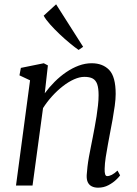

<svg xmlns="http://www.w3.org/2000/svg" viewBox="-20 -858 633 888"><path d="M187 -426.5Q207.5 -454.5 232.8 -479.8Q258 -505 286.2 -524.2Q314.5 -543.5 344.2 -554.5Q374 -565.5 404 -565.5Q455.5 -565.5 485.2 -534.2Q515 -503 515 -423.5Q515 -400 510.8 -369Q506.5 -338 500.8 -305.8Q495 -273.5 489.5 -246Q485 -220.5 479.2 -190.5Q473.5 -160.5 469 -131Q464.5 -101.5 464 -77.5Q463.5 -61 466.2 -52.2Q469 -43.5 475.5 -43.5Q485.5 -43.5 497.2 -49.5Q509 -55.5 523.5 -69L535.5 -47Q532 -41 517.5 -27Q503 -13 481.5 -1.5Q460 10 433.5 10Q417 10 404.8 4Q392.5 -2 386.2 -14.8Q380 -27.5 381 -48.5Q382 -65 384.5 -86.5Q387 -108 391.2 -131.5Q395.5 -155 400.2 -178.5Q405 -202 409 -223Q413 -245 417.8 -269.5Q422.5 -294 426.5 -319.8Q430.5 -345.5 433.2 -370.5Q436 -395.5 436 -417.5Q436 -450.5 429.5 -468.8Q423 -487 408.8 -494.8Q394.5 -502.5 370 -502.5Q348 -502.5 322.2 -491Q296.5 -479.5 270.5 -459.2Q244.5 -439 220.8 -412.8Q197 -386.5 179 -358L130.5 0H54L119 -486.5L70 -509.5L76.5 -544L182.5 -565.5L201.5 -555.5ZM343.5 -627Q327.5 -638 303.8 -657.5Q280 -677 255.5 -700.2Q231 -723.5 211 -746Q191 -768.5 182 -785.5L239.5 -838L364.5 -641.5Z"/></svg>

Font: Merriweather 24pt Light
Style: Italic
Weight: 300
Italic angle: -7.8°
Version: Version 2.101